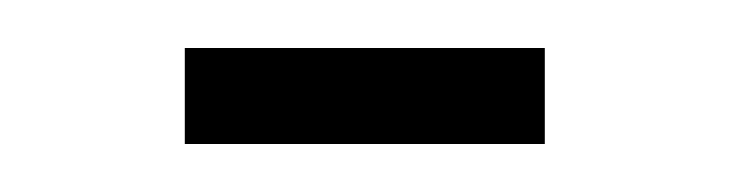

<svg xmlns="http://www.w3.org/2000/svg" viewBox="-20 -326 305 80"><path d="M57 -266V-306H207V-266Z"/></svg>

Font: Saira UltraCondensed ExtraLight
Style: Regular
Weight: 250
Width: 1
Designer: Hector Gatti with collaboration of the Omnibus-Type team
Foundry: Omnibus-Type
Version: Version 1.101